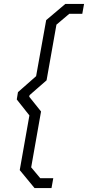

<svg xmlns="http://www.w3.org/2000/svg" viewBox="-20 -836 446 973"><path d="M80 26 129 -251 65 -332 71 -369 163 -450 214 -734 311 -816H406L397 -766H331L266 -711L216 -429L130 -354L128 -346L188 -271L138 12L184 67H250L241 117H155Z"/></svg>

Font: Chakra Petch Light
Style: Italic
Weight: 300
Italic angle: -10°
Designer: Katatrad Aksorn Co.,Ltd.
Foundry: Cadson Demak Co.,Ltd.
Version: Version 1.000; ttfautohint (v1.6)